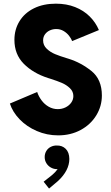

<svg xmlns="http://www.w3.org/2000/svg" viewBox="-20 -748 621 1072"><path d="M35.2 -169.9 187.5 -234.4Q195.8 -209.5 212.2 -187.5Q228.5 -165.5 252 -152.1Q275.4 -138.7 302.7 -138.7Q325.7 -138.7 345.7 -148.4Q365.7 -158.2 377.7 -175Q389.6 -191.9 389.6 -211.9Q389.6 -237.3 370.1 -255.9Q350.6 -274.4 325.2 -285.2Q299.8 -295.9 263.7 -307.6L248 -312.5Q164.6 -339.4 112.5 -392.1Q60.5 -444.8 60.5 -525.4Q60.5 -583.5 88.9 -629.6Q117.2 -675.8 169.7 -701.7Q222.2 -727.5 292 -727.5Q351.6 -727.5 399.4 -708.5Q447.3 -689.5 480.7 -656.2Q514.2 -623 532.2 -580.1L382.8 -518.6Q377.9 -532.2 365.7 -548.1Q353.5 -564 335 -575Q316.4 -585.9 293.9 -585.9Q275.4 -585.9 258.5 -578.4Q241.7 -570.8 231.2 -556.4Q220.7 -542 220.7 -522.5Q220.7 -495.1 241 -475.8Q261.2 -456.5 288.1 -445.6Q314.9 -434.6 350.6 -423.8Q355.5 -421.9 363.3 -419.9Q432.1 -398.4 490.5 -351.6Q548.8 -304.7 548.8 -214.8Q548.8 -154.8 517.3 -103.5Q485.8 -52.2 430.2 -22.2Q374.5 7.8 304.7 7.8Q241.7 7.8 185.3 -16.6Q128.9 -41 89.6 -81.8Q50.3 -122.6 35.2 -169.9ZM223.6 266.6 270.5 229.5Q288.6 214.4 301.8 196.3H296.9Q280.3 196.3 264.6 187.7Q249 179.2 239.3 163.8Q229.5 148.4 229.5 128.9Q229.5 109.9 238.8 94.7Q248 79.6 263.7 71.8Q279.3 64 296.9 64.5Q327.1 63.5 346.9 83Q366.7 102.5 367.2 139.6Q366.7 204.1 303.7 262.7L253.9 304.7Z"/></svg>

Font: Reddit Sans Strawberry ExBold
Style: Regular
Weight: 800
Designer: Stephen Hutchings
Foundry: Reddit
Version: Version 1.013